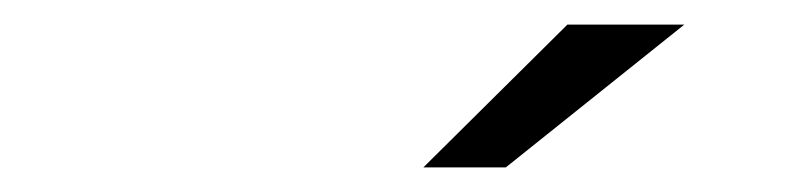

<svg xmlns="http://www.w3.org/2000/svg" viewBox="-20 -736 640 156"><path d="M324 -600 441 -716H536L391 -600Z"/></svg>

Font: Red Hat Display VF
Style: Italic
Weight: 300
Italic angle: -12°
Designer: Pentagram, MCKL
Foundry: Pentagram, MCKL
Version: Version 1.010